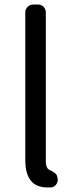

<svg xmlns="http://www.w3.org/2000/svg" viewBox="-20 -816 324 849"><path d="M188.5 12.7Q91.8 12.7 91.8 -108.4V-761.7Q91.8 -775.4 102.1 -785.6Q112.3 -795.9 127 -795.9H148.4Q163.1 -795.9 172.9 -785.6Q182.6 -775.4 182.6 -761.7V-101.6Q182.6 -74.2 197.3 -65.4Q200.2 -64.5 206.5 -61Q212.9 -57.6 215.8 -55.7Q218.8 -53.7 223.1 -50.3Q227.5 -46.9 230 -43Q232.4 -39.1 233.4 -34.2L234.4 -29.3Q235.4 -25.4 235.4 -21.5Q235.4 -10.7 229.5 -2Q221.7 10.7 207 12.7Q198.2 12.7 188.5 12.7Z"/></svg>

Font: Gen Jyuu GothicL Regular
Style: Regular
Weight: 400
Designer: [Source Han Sans]
Ryoko NISHIZUKA  (kana & ideographs); Paul D. Hunt (Latin, Greek & Cyrillic); Wenlong ZHANG  (bopomofo
Version: Version 1.002.20150607